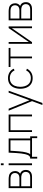

<svg xmlns="http://www.w3.org/2000/svg" viewBox="1699 -2459 1000 4438"><g transform="rotate(-90 2199.0 -240.0)"><path d="M70 0V-540H277Q287.5 -540 312.8 -538.5Q338 -537 362 -531Q411.5 -518.5 437.8 -479.2Q464 -440 464 -392Q464 -366.5 456.8 -343.8Q449.5 -321 435 -303Q428.5 -294 419.5 -286.8Q410.5 -279.5 402 -275Q415.5 -272 435 -259Q464.5 -239.5 477.2 -209.2Q490 -179 490 -143Q490 -87 463.2 -53.2Q436.5 -19.5 396 -8Q375 -2 352.2 -1Q329.5 0 312 0ZM112 -42H312Q322.5 -42 340.8 -43.5Q359 -45 373 -48Q410.5 -56.5 427.8 -83.2Q445 -110 445 -143Q445 -186 418.5 -214Q392 -242 346 -247Q334 -248.5 320.8 -248.8Q307.5 -249 296 -249H112ZM112 -291H297Q308.5 -291 325.5 -292.8Q342.5 -294.5 356 -299Q388.5 -309.5 403.8 -336Q419 -362.5 419 -393Q419 -427 402.5 -452.2Q386 -477.5 355 -488Q333.5 -495.5 310.8 -496.8Q288 -498 282 -498H112Z M600 -656V-720H642V-656ZM600 0V-540H642V0Z M752 120V-42Q799.5 -42 820.5 -71.5Q841.5 -101 855 -161Q864.5 -202.5 870.5 -251.5Q876.5 -300.5 881 -369.5Q885.5 -438.5 890 -540H1217V-42H1267V120H1225V0H794V120ZM852 -42H1175V-498H933Q931 -454.5 927.8 -404.5Q924.5 -354.5 920.2 -304.5Q916 -254.5 909.8 -211Q903.5 -167.5 895 -137Q886 -105.5 877 -81Q868 -56.5 852 -42Z M1367 0V-540H1770V0H1728V-498H1409V0Z M1991 240 2096 -42 2097 42 1860 -540H1906L2118 -16H2086L2276 -540H2321L2038 240Z M2613 15Q2532.5 15 2478 -21Q2423.5 -57 2395.5 -121.2Q2367.5 -185.5 2366 -270Q2367.5 -356.5 2395.8 -420.5Q2424 -484.5 2478.5 -519.8Q2533 -555 2613 -555Q2688 -555 2746.8 -519.2Q2805.5 -483.5 2830 -421L2790 -404Q2767.5 -456 2720.8 -484.5Q2674 -513 2613 -513Q2545 -513 2500.5 -482.2Q2456 -451.5 2434 -396.8Q2412 -342 2411 -270Q2412.5 -160 2463 -93.5Q2513.5 -27 2613 -27Q2672.5 -27 2718.5 -54.5Q2764.5 -82 2789 -135L2830 -117Q2796.5 -52 2741.5 -18.5Q2686.5 15 2613 15Z M3069 0V-498H2870V-540H3310V-498H3111V0Z M3808 -540V0H3766V-466L3444 0H3405V-540H3447V-74L3769 -540Z M3948 0V-540H4155Q4165.5 -540 4190.8 -538.5Q4216 -537 4240 -531Q4289.5 -518.5 4315.8 -479.2Q4342 -440 4342 -392Q4342 -366.5 4334.8 -343.8Q4327.5 -321 4313 -303Q4306.5 -294 4297.5 -286.8Q4288.5 -279.5 4280 -275Q4293.5 -272 4313 -259Q4342.5 -239.5 4355.2 -209.2Q4368 -179 4368 -143Q4368 -87 4341.2 -53.2Q4314.5 -19.5 4274 -8Q4253 -2 4230.2 -1Q4207.5 0 4190 0ZM3990 -42H4190Q4200.5 -42 4218.8 -43.5Q4237 -45 4251 -48Q4288.5 -56.5 4305.8 -83.2Q4323 -110 4323 -143Q4323 -186 4296.5 -214Q4270 -242 4224 -247Q4212 -248.5 4198.8 -248.8Q4185.5 -249 4174 -249H3990ZM3990 -291H4175Q4186.5 -291 4203.5 -292.8Q4220.5 -294.5 4234 -299Q4266.5 -309.5 4281.8 -336Q4297 -362.5 4297 -393Q4297 -427 4280.5 -452.2Q4264 -477.5 4233 -488Q4211.5 -495.5 4188.8 -496.8Q4166 -498 4160 -498H3990Z"/></g></svg>

Font: Manrope ExtraLight
Style: Regular
Weight: 200
Designer: Mikhail Sharanda
Foundry: Mikhail Sharanda
Version: Version 4.505